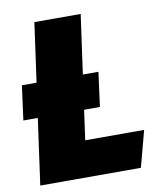

<svg xmlns="http://www.w3.org/2000/svg" viewBox="-80 -761 696 825"><g transform="rotate(-10 268.5 -348.0)"><path d="M253 -158 271 -288H340L360 -438H292L328 -696H126L90 -438H26L6 -288H69L29 0H468L510 -158Z"/></g></svg>

Font: Fira Sans Heavy
Style: Italic
Weight: 900
Italic angle: -8°
Designer: bBox Type GmbH & Carrois Corporate GbR & Edenspiekermann AG
Foundry: bBox Type GmbH & Carrois Corporate GbR & Edenspiekermann AG
Version: Version 4.301;PS 004.301;hotconv 1.0.88;makeotf.lib2.5.64775